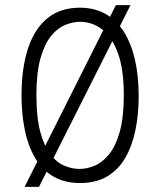

<svg xmlns="http://www.w3.org/2000/svg" viewBox="-20 -705 625 749"><path d="M76 24 432 -685H489L132 24ZM292 9Q230 9 186.5 -17.5Q143 -44 116 -90.5Q89 -137 76.5 -199Q64 -261 64 -332Q64 -441 90 -518Q116 -595 166.5 -635Q217 -675 291 -675Q349 -675 392 -650.5Q435 -626 463.5 -580.5Q492 -535 506.5 -472Q521 -409 521 -330Q521 -258 508 -196Q495 -134 468 -88Q441 -42 397.5 -16.5Q354 9 292 9ZM290 -46Q319 -46 349 -58.5Q379 -71 405 -102.5Q431 -134 447 -190.5Q463 -247 463 -334Q463 -436 439.5 -499Q416 -562 377.5 -591Q339 -620 292 -620Q265 -620 235 -608Q205 -596 179.5 -565Q154 -534 138 -478Q122 -422 122 -334Q122 -247 137 -191Q152 -135 176.5 -103Q201 -71 231 -58.5Q261 -46 290 -46Z"/></svg>

Font: Bricolage Grotesque SemiCondensed ExtraLight
Style: Regular
Weight: 250
Width: 4
Designer: Mathieu Triay
Foundry: Atelier Triay
Version: Version 1.000;gftools[0.9.30]